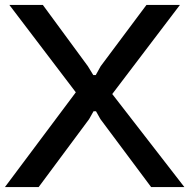

<svg xmlns="http://www.w3.org/2000/svg" viewBox="-21 -760 769 780"><path d="M287 -385 17 -740H153L336 -491L358 -455H368L388 -491L574 -740H710L435 -378L728 0H593L387 -276L369 -308H359L341 -276L136 0H-1Z"/></svg>

Font: Encode Sans Wide
Style: Medium
Weight: 500
Designer: Pablo Impallari, Andres Torresi
Foundry: Pablo Impallari, Andres Torresi
Version: Version 1.000; ttfautohint (v1.00) -l 8 -r 50 -G 200 -x 14 -